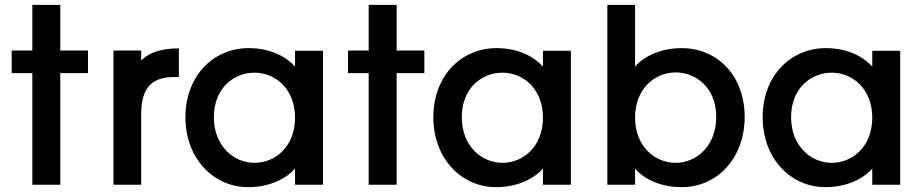

<svg xmlns="http://www.w3.org/2000/svg" viewBox="-20 -760 3799 790"><path d="M228 0V-459H342V-552H228V-740H113V-552H28V-459H113V0Z M447 -552V0H561V-291C561 -408 613 -443 697 -443H716V-561C641 -561 591 -542 561 -511V-552Z M1001 10C1093 10 1159 -27 1194 -66V0H1309V-551H1194V-486C1160 -524 1096 -562 1003 -562C858 -562 743 -448 743 -278C743 -108 858 10 1001 10ZM860 -278C860 -397 942 -461 1027 -461C1113 -461 1194 -394 1194 -276C1194 -157 1113 -90 1027 -90C942 -90 860 -159 860 -278Z M1612 0V-459H1726V-552H1612V-740H1497V-552H1412V-459H1497V0Z M2021 10C2113 10 2179 -27 2214 -66V0H2329V-551H2214V-486C2180 -524 2116 -562 2023 -562C1878 -562 1763 -448 1763 -278C1763 -108 1878 10 2021 10ZM1880 -278C1880 -397 1962 -461 2047 -461C2133 -461 2214 -394 2214 -276C2214 -157 2133 -90 2047 -90C1962 -90 1880 -159 1880 -278Z M2785 -562C2698 -562 2629 -528 2593 -486V-740H2479V0H2593V-66C2629 -25 2694 10 2785 10C2930 10 3044 -108 3044 -279C3044 -449 2931 -562 2785 -562ZM2593 -277C2593 -395 2675 -462 2760 -462C2845 -462 2927 -398 2927 -279C2927 -159 2845 -90 2760 -90C2675 -90 2593 -157 2593 -277Z M3376 10C3468 10 3534 -27 3569 -66V0H3684V-551H3569V-486C3535 -524 3471 -562 3378 -562C3233 -562 3118 -448 3118 -278C3118 -108 3233 10 3376 10ZM3235 -278C3235 -397 3317 -461 3402 -461C3488 -461 3569 -394 3569 -276C3569 -157 3488 -90 3402 -90C3317 -90 3235 -159 3235 -278Z"/></svg>

Font: Malmofest Medium
Style: Regular
Weight: 500
Designer: Jonny Pinhorn (Poppins), Kolossal
Version: Version 1.004;Glyphs 3.1.2 (3151)